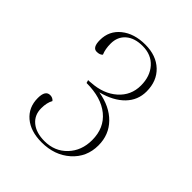

<svg xmlns="http://www.w3.org/2000/svg" viewBox="-171 -682 796 796"><g transform="rotate(45 227.5 -283.5)"><path d="M203 12Q138 12 100 -20.5Q62 -53 62 -107Q62 -152 90 -152Q105 -152 114 -141Q102 -120 102 -87Q102 -47 130.5 -23.5Q159 0 208 0Q268 0 306.5 -40.5Q345 -81 345 -143Q345 -214 296 -254Q247 -294 161 -294L157 -307Q168 -307 173 -308Q242 -312 285 -350Q328 -388 328 -446Q328 -500 298 -533.5Q268 -567 217 -567Q170 -567 143 -543.5Q116 -520 116 -480Q116 -448 126 -425Q118 -415 99 -415Q74 -415 74 -459Q74 -513 115 -546Q156 -579 221 -579Q285 -579 323.5 -542.5Q362 -506 362 -445Q362 -394 326.5 -357.5Q291 -321 226 -304Q297 -292 338 -250Q379 -208 379 -146Q379 -77 329 -32.5Q279 12 203 12Z"/></g></svg>

Font: Arapey Thin-Display
Style: Regular
Weight: 100
Designer: Eduardo Rodriguez Tunni
Foundry: Eduardo Rodriguez Tunni
Version: Version 4.000